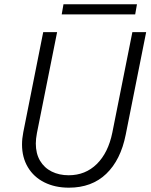

<svg xmlns="http://www.w3.org/2000/svg" viewBox="-20 -870 704 898"><path d="M83 -194.3Q83 -221.7 88.9 -251.5L182.1 -719.7H247.1L152.8 -248Q147.5 -220.2 147.5 -198.7Q147.5 -151.9 167.2 -118.4Q187 -85 221.9 -67.6Q256.8 -50.3 301.3 -50.3Q379.4 -50.3 432.9 -103Q486.3 -155.8 505.4 -250L599.1 -719.7H663.6L567.9 -239.7Q544.4 -121.6 476.8 -56.9Q409.2 7.8 302.2 7.8Q237.3 7.8 187.5 -17.1Q137.7 -42 110.4 -87.9Q83 -133.8 83 -194.3ZM276.9 -850.1H620.6L612.3 -802.7H268.6Z"/></svg>

Font: Reddit Sans Vanilla Light
Style: Italic
Weight: 300
Italic angle: -11.25°
Designer: Stephen Hutchings
Version: Version 1.013